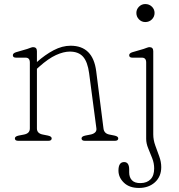

<svg xmlns="http://www.w3.org/2000/svg" viewBox="-20 -696 885 949"><path d="M162.5 -443V-389.5Q203 -425.5 245.2 -447.8Q287.5 -470 329 -470Q439.5 -470 455.5 -344L491.5 -61Q494.5 -36 520.5 -31L545.5 -26Q564.5 -22 564.5 -12Q564.5 0 547.5 0H400Q383 0 383 -12Q383 -22 402 -26L427.5 -31Q441 -33.5 449.5 -41Q458 -48.5 456.5 -61L420.5 -334Q413 -390.5 390.5 -415.8Q368 -441 325 -441Q294.5 -441 257 -424Q219.5 -407 173.5 -366L162.5 -356V-61Q162.5 -36.5 191.5 -31L216.5 -26Q235.5 -22 235.5 -12Q235.5 0 218.5 0H70.5Q53.5 0 53.5 -12Q53.5 -22 72.5 -26L98.5 -31Q127.5 -36.5 127.5 -61V-387Q127.5 -411 106.5 -411H59.5Q43.5 -411 43.5 -423Q43.5 -433 59.5 -438L114.5 -454Q122 -456.5 130.5 -459.8Q139 -463 143.5 -463Q162.5 -463 162.5 -443ZM698 -587Q680 -587 667 -600.2Q654 -613.5 654 -632Q654 -650 667 -663Q680 -676 698 -676Q717.5 -676 730.8 -663Q744 -650 744 -632Q744 -613.5 730.8 -600.2Q717.5 -587 698 -587ZM737.5 -32Q737.5 -4.5 747.5 23Q757.5 50.5 767.2 77.2Q777 104 777 130Q777 176.5 746 204.8Q715 233 666.5 233Q619.5 233 592.5 207Q565.5 181 565.5 147Q565.5 105 593.5 105Q618.5 105 618.5 142V156Q618.5 180.5 632.2 195Q646 209.5 675 209Q706.5 208.5 724.2 190.2Q742 172 742 136.5Q742 110.5 732.2 85.8Q722.5 61 712.5 37Q702.5 13 702.5 -10V-387Q702.5 -411 681.5 -411H634.5Q618.5 -411 618.5 -423Q618.5 -433 634.5 -438L689.5 -454Q697 -456.5 705.5 -459.8Q714 -463 718.5 -463Q737.5 -463 737.5 -443Z"/></svg>

Font: Fraunces 9pt S100 Thin
Style: Regular
Weight: 100
Version: Version 1.000; ttfautohint (v1.8.3)